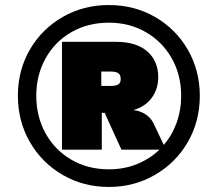

<svg xmlns="http://www.w3.org/2000/svg" viewBox="-20 -737 863 762"><path d="M773 -357Q773 -256 725.5 -173.5Q678 -91 595 -43Q512 5 412 5Q311 5 228.5 -43Q146 -91 98.5 -173.5Q51 -256 51 -357Q51 -458 98.5 -540Q146 -622 228.5 -669.5Q311 -717 412 -717Q513 -717 595.5 -669.5Q678 -622 725.5 -539.5Q773 -457 773 -357ZM699 -357Q699 -439 662 -505Q625 -571 559.5 -609Q494 -647 412 -647Q329 -647 263.5 -609.5Q198 -572 161 -505.5Q124 -439 124 -357Q124 -274 161 -207.5Q198 -141 263.5 -103Q329 -65 412 -65Q472 -65 523 -85.5Q574 -106 613 -143H462L399 -281Q399 -284 397.5 -286.5Q396 -289 395 -289H384V-143H226V-571H440Q521 -571 564.5 -533Q608 -495 608 -431Q608 -384 582.5 -349Q557 -314 509 -300Q533 -298 555 -285Q577 -272 589 -248L630 -162Q663 -200 681 -250Q699 -300 699 -357ZM459 -423Q459 -440 449.5 -446.5Q440 -453 419 -453H382V-396H419Q440 -396 449.5 -402Q459 -408 459 -423Z"/></svg>

Font: Muli Black
Style: Regular
Weight: 900
Designer: Vernon Adams
Foundry: Vernon Adams
Version: Version 2.001